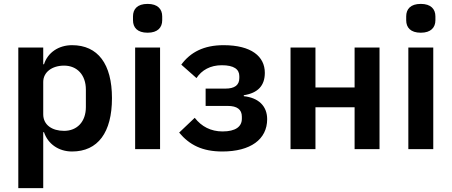

<svg xmlns="http://www.w3.org/2000/svg" viewBox="-20 -766 2319 986"><path d="M74 -522H202V-436H206C225 -496 281 -534 350 -534C483 -534 555 -437 555 -262C555 -86 483 12 350 12C281 12 226 -27 206 -87H202V200H74ZM309 -94C376 -94 421 -141 421 -216V-306C421 -381 376 -429 309 -429C248 -429 202 -396 202 -345V-179C202 -124 248 -94 309 -94Z M738 -598C685 -598 663 -625 663 -662V-682C663 -719 685 -746 738 -746C790 -746 813 -719 813 -682V-662C813 -625 790 -598 738 -598ZM674 -522H802V0H674Z M1122 12C1018 12 953 -22 900 -85L980 -161C1015 -116 1063 -91 1123 -91C1190 -91 1222 -116 1222 -156V-167C1222 -204 1197 -222 1150 -222H1036V-311H1138C1185 -311 1209 -329 1209 -365V-375C1209 -410 1182 -431 1119 -431C1060 -431 1016 -406 989 -365L911 -434C958 -498 1027 -534 1128 -534C1271 -534 1340 -476 1340 -392C1340 -326 1304 -288 1232 -277V-272C1308 -264 1352 -221 1352 -154C1352 -50 1266 12 1122 12Z M1472 -522H1600V-317H1801V-522H1929V0H1801V-215H1600V0H1472Z M2141 -598C2088 -598 2066 -625 2066 -662V-682C2066 -719 2088 -746 2141 -746C2193 -746 2216 -719 2216 -682V-662C2216 -625 2193 -598 2141 -598ZM2077 -522H2205V0H2077Z"/></svg>

Font: Plexus Sans SemiBold
Style: Regular
Weight: 600
Version: Version 2.001;PS 002.001;hotconv 1.0.70;makeotf.lib2.5.58329